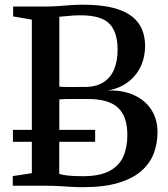

<svg xmlns="http://www.w3.org/2000/svg" viewBox="-20 -770 696 796"><path d="M112 -52V-688.5L34.5 -702V-743H169Q199.5 -743 224.8 -745Q250 -747 274 -748.8Q298 -750.5 324 -750.5Q397.5 -750.5 447 -738Q496.5 -725.5 526 -702.8Q555.5 -680 568.5 -648.8Q581.5 -617.5 581.5 -579.5Q581.5 -532.5 563 -493.8Q544.5 -455 510 -429.2Q475.5 -403.5 427.5 -395Q490.5 -396.5 536.5 -375.2Q582.5 -354 607.8 -314.5Q633 -275 633 -222Q633 -176.5 618 -135.5Q603 -94.5 567.8 -62.8Q532.5 -31 472.8 -12.5Q413 6 324 6Q297 6 273.2 4.5Q249.5 3 224.2 1.5Q199 0 167 0H33V-40ZM226 -410.5Q236 -410 250 -409.5Q264 -409 279.2 -409.2Q294.5 -409.5 308.5 -409.5Q322.5 -409.5 331.5 -409.5Q377.5 -409.5 407.8 -428.2Q438 -447 452.8 -481.8Q467.5 -516.5 467.5 -564.5Q467.5 -637 433.5 -671.8Q399.5 -706.5 314 -706.5Q295.5 -706.5 278.5 -705.2Q261.5 -704 248 -702.5Q234.5 -701 226 -700.5ZM225.5 -49Q237 -45.5 253.8 -43.2Q270.5 -41 289 -40.2Q307.5 -39.5 323.5 -39.5Q393 -39.5 433.2 -60.8Q473.5 -82 490.8 -120.2Q508 -158.5 508 -209.5Q508 -287.5 469.2 -323.5Q430.5 -359.5 346 -359.5Q333.5 -359.5 317 -359.5Q300.5 -359.5 283 -359.5Q265.5 -359.5 250.5 -359.2Q235.5 -359 226 -358ZM374.5 -231.5V-182H33.5V-231.5Z"/></svg>

Font: Merriweather 60pt Medium
Style: Regular
Weight: 500
Version: Version 2.100